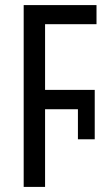

<svg xmlns="http://www.w3.org/2000/svg" viewBox="-20 -734 422 754"><path d="M73 0V-714H359V-639H157V-381H352V-187H286V-305H157V0Z"/></svg>

Font: Noto Sans ExtraCondensed
Style: Regular
Weight: 400
Width: 2
Designer: Monotype Design Team
Foundry: Monotype Imaging Inc.
Version: Version 2.013; ttfautohint (v1.8.4.7-5d5b)